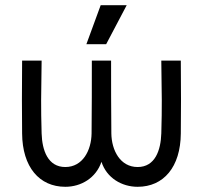

<svg xmlns="http://www.w3.org/2000/svg" viewBox="-20 -703 780 738"><path d="M140 -470H65C64 -336 64 -294 65 -190C66 -61 131 15 231 15C292 15 349 -19 370 -81C390 -19 448 15 509 15C609 15 674 -61 675 -190C676 -294 676 -336 675 -470H600C602 -336 603 -294 600 -190C598 -125 576 -61 509 -61C442 -61 409 -125 408 -190C407 -283 407 -377 407 -470H333C333 -377 333 -283 332 -190C331 -125 298 -61 231 -61C164 -61 142 -125 140 -190C137 -294 138 -336 140 -470ZM312 -533H388L467 -683H367Z"/></svg>

Font: Kreadon Medium
Style: Regular
Weight: 500
Designer: kohakuno
Foundry: StudioGnu
Version: Version 1.000;Glyphs 3.1.2 (3151)